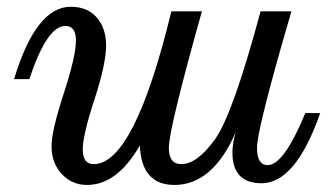

<svg xmlns="http://www.w3.org/2000/svg" viewBox="-20 -521 958 553"><path d="M183.6 -501.5Q231.9 -501.5 258.8 -470.5Q285.6 -439.5 285.6 -390.1Q285.6 -337.4 252 -234.4Q218.3 -131.3 218.3 -90.3Q218.3 -48.3 250 -48.3Q366.7 -48.3 473.6 -488.3H561.5Q466.3 -149.4 466.3 -95.2Q466.3 -48.3 502 -48.3Q548.3 -48.3 599.6 -120.4Q650.9 -192.4 730.5 -488.3H819.3Q720.2 -149.4 720.2 -95.2Q720.2 -45.4 751 -45.4Q797.4 -45.4 859.4 -195.3H902.3Q831.5 6.8 733.4 6.8Q649.4 6.8 649.4 -82Q649.4 -107.9 659.2 -140.6Q592.8 11.7 482.4 11.7Q387.2 11.7 382.8 -102.1Q317.4 11.7 230.5 11.7Q187.5 11.7 158 -19.8Q128.4 -51.3 128.4 -100.1Q128.4 -144 163.6 -251.7Q198.7 -359.4 198.7 -404.3Q198.7 -446.3 168 -446.3Q115.2 -446.3 64.5 -293H20.5Q83.5 -501.5 183.6 -501.5Z"/></svg>

Font: Munson
Style: Italic
Weight: 400
Italic angle: -12°
Designer: Paul James MIller
Foundry: High-Logic / Made with FontCreator
Version: Version 2.10;May 5, 2019;FontCreator 11.5.0.2430 64-bit